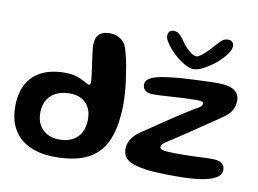

<svg xmlns="http://www.w3.org/2000/svg" viewBox="-79 -832 1313 977"><g transform="rotate(10 578.0 -343.5)"><path d="M260.5 27.5Q186.5 27.5 131.5 3.2Q76.5 -21 46.5 -69.8Q16.5 -118.5 16.5 -191.5Q16.5 -260.5 42.5 -307.8Q68.5 -355 117.8 -379.2Q167 -403.5 236.5 -403.5Q273 -403.5 297 -395.5Q321 -387.5 336 -379Q346.5 -373 354.8 -368.8Q363 -364.5 367 -364.5Q374.5 -364.5 374.5 -378.5Q374.5 -389.5 372.5 -408.2Q370.5 -427 367.2 -449.5Q364 -472 360.8 -494.8Q357.5 -517.5 355.2 -537Q353 -556.5 353 -568.5Q353 -641 425.5 -641Q451 -641 472.8 -630.2Q494.5 -619.5 508.5 -597Q516 -580.5 523.2 -552.8Q530.5 -525 536.5 -491.8Q542.5 -458.5 547.2 -423.8Q552 -389 554.2 -357.8Q556.5 -326.5 556.5 -304Q556.5 -191 527.5 -117.5Q498.5 -44 433.8 -8.2Q369 27.5 260.5 27.5ZM265.5 -63.5Q306 -63.5 334.5 -78.8Q363 -94 377.8 -122.2Q392.5 -150.5 392.5 -188.5Q392.5 -226.5 378.5 -252Q364.5 -277.5 339.2 -290.8Q314 -304 279 -304Q239.5 -304 210 -289.8Q180.5 -275.5 164 -248Q147.5 -220.5 147.5 -181.5Q147.5 -145 162 -118.8Q176.5 -92.5 203.2 -78Q230 -63.5 265.5 -63.5ZM879 17.5Q823.5 17.5 772.2 14.5Q721 11.5 683.5 1.5Q643 -7.5 624.8 -26Q606.5 -44.5 606.5 -75.5Q606.5 -90.5 612 -107Q617.5 -123.5 632.5 -141.2Q647.5 -159 675.5 -177Q693 -188.5 717 -204.8Q741 -221 768.2 -239.5Q795.5 -258 822.8 -276Q850 -294 873.8 -309.2Q897.5 -324.5 914 -334.5Q941.5 -348.5 948.5 -356.2Q955.5 -364 955.5 -371Q955.5 -379 944 -381Q932.5 -383 914 -383Q889 -383 859.2 -381.5Q829.5 -380 799.5 -378Q769.5 -376 742.5 -374.5Q715.5 -373 696 -373Q680.5 -373 668.5 -377.5Q656.5 -382 649.5 -391Q642.5 -400 642.5 -414Q642.5 -430.5 656 -441.8Q669.5 -453 693.5 -460Q717.5 -467 749.8 -471.2Q782 -475.5 819.5 -478.5Q838 -480 863.5 -481.2Q889 -482.5 916.5 -483.8Q944 -485 969 -485.8Q994 -486.5 1011.5 -486.5Q1068 -486.5 1096 -468.5Q1124 -450.5 1124 -415Q1124 -389.5 1110.8 -365Q1097.5 -340.5 1058 -315Q1029 -295 993.5 -271Q958 -247 922.5 -223Q887 -199 857.2 -179.5Q827.5 -160 809.5 -148.5Q792.5 -138.5 786.2 -130.8Q780 -123 780 -115.5Q780 -107.5 789.8 -103.5Q799.5 -99.5 823.8 -98.2Q848 -97 892 -97Q939.5 -97 977.5 -99.2Q1015.5 -101.5 1050.5 -101.5Q1083 -101.5 1099.2 -89.8Q1115.5 -78 1115.5 -56.5Q1115.5 -35.5 1098.5 -21.2Q1081.5 -7 1050.5 1.5Q1019.5 10 976 13.8Q932.5 17.5 879 17.5ZM876.5 -535Q855.5 -535 828 -551Q800.5 -567 774.8 -591Q749 -615 732.2 -639Q715.5 -663 715.5 -679Q715.5 -693.5 723.5 -701.5Q731.5 -709.5 744 -709.5Q763 -709.5 775.5 -697.8Q788 -686 803.5 -663Q813.5 -648.5 827.2 -634.2Q841 -620 855 -610.8Q869 -601.5 879 -601.5Q888.5 -601.5 903 -612.2Q917.5 -623 933.5 -639Q949.5 -655 962.5 -670.5Q981 -692 994 -702.8Q1007 -713.5 1024 -713.5Q1054.5 -713.5 1054.5 -683Q1054.5 -665.5 1035.8 -640.5Q1017 -615.5 988.5 -591.5Q960 -567.5 929.8 -551.2Q899.5 -535 876.5 -535Z"/></g></svg>

Font: Gluten Medium
Style: Regular
Weight: 500
Designer: Tyler Finck
Foundry: Etcetera Type Company
Version: Version 1.300